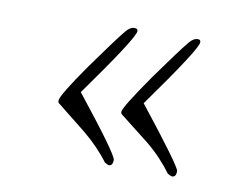

<svg xmlns="http://www.w3.org/2000/svg" viewBox="-47 -499 513 421"><g transform="rotate(10 210.0 -289.0)"><path d="M357 -136 349 -140Q338 -155 324 -170Q310 -185 293 -199L228 -250Q225 -252 225 -256Q225 -266 278 -342Q301 -374 317.5 -396.5Q334 -419 344 -431Q353 -442 363 -442Q369 -442 369 -436Q369 -421 270 -283Q368 -159 368 -149Q368 -134 357 -136ZM217 -136 209 -140Q186 -171 152 -199L88 -250Q85 -252 85 -256Q85 -268 137 -342Q160 -374 176.5 -396.5Q193 -419 203 -431Q212 -442 222 -442Q229 -442 229 -436Q229 -421 130 -283Q227 -161 227 -149Q227 -135 217 -136Z"/></g></svg>

Font: Ephesis
Style: Regular
Weight: 400
Designer: Robert E. Leuschke
Foundry: Robert E. Leuschke
Version: Version 1.010; ttfautohint (v1.8.3)